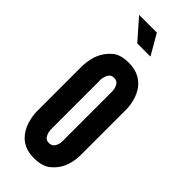

<svg xmlns="http://www.w3.org/2000/svg" viewBox="-241 -761 803 803"><g transform="rotate(45 160.5 -359.5)"><path d="M153 -727 205 -637H127L48 -727ZM290 -133C287 -80 271 -43 236 -14C218 1 193 8 160 8C95 8 63 -28 47 -64C38 -85 32 -109 31 -136V-411C34 -464 50 -503 85 -533C102 -548 127 -555 160 -555C225 -555 258 -519 274 -484C283 -463 289 -440 290 -414ZM195 -411C196 -432 192 -447 182 -459C177 -464 169 -467 160 -467C141 -467 133 -454 129 -439C126 -431 125 -422 126 -411V-136C125 -115 130 -100 139 -89C144 -84 151 -81 160 -81C179 -81 188 -93 192 -108C195 -116 196 -125 195 -136Z"/></g></svg>

Font: League Gothic
Style: Regular
Weight: 400
Designer: The League of Moveable Type
Version: Version 1.560;PS 001.560;hotconv 1.0.56;makeotf.lib2.0.21325